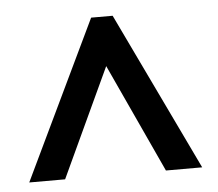

<svg xmlns="http://www.w3.org/2000/svg" viewBox="-38 -754 544 480"><g transform="rotate(-5 234.0 -514.5)"><path d="M17 -316H107L234 -589L360 -316H451L261 -713H207Z"/></g></svg>

Font: Noto Sans Gujarati ExtraCondensed Medium
Style: Regular
Weight: 500
Width: 2
Designer: Jelle Bosma - Monotype Design Team, Universal Thirst
Foundry: Monotype Imaging Inc.
Version: Version 2.106